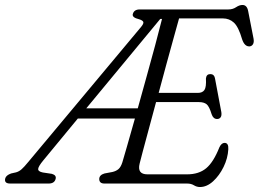

<svg xmlns="http://www.w3.org/2000/svg" viewBox="-66 -738 1040 772"><path d="M686.5 0H354Q333 0 333 -18.5Q333.5 -34.5 354 -40.5L386 -46.5Q401 -50 410.5 -58.2Q420 -66.5 426 -85.5Q429.5 -97 443.5 -145.5Q457.5 -194 476.5 -261.5H247L108 -93Q88.5 -69.5 87.5 -59Q86.5 -48.5 106 -44.5L142.5 -39Q162 -33.5 157.5 -18Q152.5 0 129.5 0H-25Q-50 0 -45 -20.5Q-42 -33 -21.5 -40.5L-1.5 -45Q11 -48.5 21.2 -57.8Q31.5 -67 47 -86L501.5 -630Q513 -644 510 -650.2Q507 -656.5 493.5 -660.5Q464 -667.5 468 -681.5Q473 -700 495.5 -700H852Q870 -700 883.2 -709Q896.5 -718 909 -718Q927.5 -718 932 -692.5L953.5 -582.5Q956 -568 951.2 -560.2Q946.5 -552.5 938 -551.5Q917.5 -550 907.5 -580Q893 -630 874.5 -647Q856 -664 830 -664H654Q645.5 -633.5 632.2 -585.5Q619 -537.5 603.2 -480.2Q587.5 -423 572 -364.5H729.5Q748 -364.5 756 -376.2Q764 -388 762 -422.5Q764 -440 779 -440Q788.5 -440 793 -435Q797.5 -430 798.5 -422.5L824 -287Q826 -273 821 -266.2Q816 -259.5 807 -259.5Q791.5 -259.5 785 -278.5Q775.5 -310 764.8 -318.8Q754 -327.5 734 -327.5H561.5Q545.5 -268.5 531.5 -216.2Q517.5 -164 507.8 -128Q498 -92 495.5 -80.5Q484.5 -37 527 -37H686Q733.5 -37 763 -61.5Q792.5 -86 816 -145.5Q824.5 -163.5 837 -163.5Q853.5 -163.5 852 -138Q850 -101.5 833 -66.8Q816 -32 790.8 -9Q765.5 14 738 14Q725 14 713.8 7Q702.5 0 686.5 0ZM578.5 -662 281 -302.5H488Q505 -363.5 523.2 -429.2Q541.5 -495 557.8 -555.5Q574 -616 585.5 -662Z"/></svg>

Font: Fraunces 72pt SuperSoft Light
Style: Italic
Weight: 300
Italic angle: -16°
Version: Version 1.000;[b76b70a41]